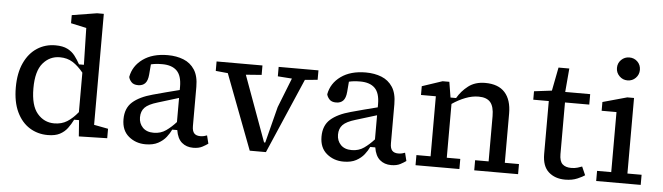

<svg xmlns="http://www.w3.org/2000/svg" viewBox="-48 -931 3918 1134"><g transform="rotate(5 1911.5 -364.0)"><path d="M152 -256Q152 -154 192 -107Q232 -60 292 -60Q336 -60 368.5 -80.5Q401 -101 432 -139V-373Q401 -411 368.5 -431.5Q336 -452 292 -452Q232 -452 192 -405Q152 -358 152 -256ZM444 4 437 -92H408Q394 -64 376.5 -40.5Q359 -17 331.5 -2.5Q304 12 260 12Q200 12 152 -18Q104 -48 76 -107Q48 -166 48 -252Q48 -338 76 -398Q104 -458 152 -489Q200 -520 260 -520Q304 -520 331.5 -506Q359 -492 376.5 -469Q394 -446 408 -420H437L432 -638L340 -658V-706L488 -730H528V-72L612 -56V0Z M1122 12Q1082 12 1055 -11Q1028 -34 1020 -84H990Q980 -62 962 -39Q944 -16 914.5 0Q885 16 840 16Q782 16 740 -19Q698 -54 698 -120Q698 -186 739 -222.5Q780 -259 858 -280Q897 -291 936 -301Q975 -311 1014 -321V-340Q1014 -406 984.5 -435Q955 -464 898 -464Q858 -464 831 -457L826 -396Q823 -360 808 -344Q793 -328 766 -328Q739 -328 726 -342.5Q713 -357 710 -372Q722 -438 779 -479Q836 -520 926 -520Q978 -520 1019.5 -503.5Q1061 -487 1085.5 -449.5Q1110 -412 1110 -348V-116Q1110 -86 1122 -73Q1134 -60 1158 -60Q1170 -60 1180.5 -62.5Q1191 -65 1198 -68L1210 -20Q1198 -11 1176.5 0.5Q1155 12 1122 12ZM794 -140Q794 -104 817 -80Q840 -56 882 -56Q924 -56 955 -78Q986 -100 1014 -131V-274L890 -236Q836 -220 815 -198Q794 -176 794 -140Z M1584 -452V-508H1820V-452L1745 -445L1553 0H1457L1288 -445L1216 -452V-508H1488V-452L1395 -445L1537 -56H1544L1599 -271L1668 -446Z M2296 12Q2256 12 2229 -11Q2202 -34 2194 -84H2164Q2154 -62 2136 -39Q2118 -16 2088.5 0Q2059 16 2014 16Q1956 16 1914 -19Q1872 -54 1872 -120Q1872 -186 1913 -222.5Q1954 -259 2032 -280Q2071 -291 2110 -301Q2149 -311 2188 -321V-340Q2188 -406 2158.5 -435Q2129 -464 2072 -464Q2032 -464 2005 -457L2000 -396Q1997 -360 1982 -344Q1967 -328 1940 -328Q1913 -328 1900 -342.5Q1887 -357 1884 -372Q1896 -438 1953 -479Q2010 -520 2100 -520Q2152 -520 2193.5 -503.5Q2235 -487 2259.5 -449.5Q2284 -412 2284 -348V-116Q2284 -86 2296 -73Q2308 -60 2332 -60Q2344 -60 2354.5 -62.5Q2365 -65 2372 -68L2384 -20Q2372 -11 2350.5 0.5Q2329 12 2296 12ZM1968 -140Q1968 -104 1991 -80Q2014 -56 2056 -56Q2098 -56 2129 -78Q2160 -100 2188 -131V-274L2064 -236Q2010 -220 1989 -198Q1968 -176 1968 -140Z M2440 0V-60H2524V-416H2436V-468L2556 -508H2596L2611 -416H2644Q2668 -458 2708 -489Q2748 -520 2808 -520Q2886 -520 2925 -476.5Q2964 -433 2964 -352V-60H3048V0H2788V-60H2868V-328Q2868 -385 2846 -410.5Q2824 -436 2776 -436Q2738 -436 2698 -420.5Q2658 -405 2620 -379V-60H2700V0Z M3327 8Q3267 8 3229 -26Q3191 -60 3191 -132V-446H3099V-496L3204 -509L3231 -648H3295L3283 -508H3431V-446H3287V-140Q3287 -98 3305 -81Q3323 -64 3357 -64Q3378 -64 3394.5 -69Q3411 -74 3421 -78L3443 -28Q3431 -19 3400 -5.5Q3369 8 3327 8Z M3511 0V-60H3595V-416H3507V-468L3651 -508H3691V-60H3775V0ZM3643 -608Q3615 -608 3595 -628Q3575 -648 3575 -676Q3575 -705 3595 -724.5Q3615 -744 3643 -744Q3672 -744 3691.5 -724.5Q3711 -705 3711 -676Q3711 -648 3691.5 -628Q3672 -608 3643 -608Z"/></g></svg>

Font: Source Serif 4 Caption
Style: Regular
Weight: 400
Designer: Frank Grießhammer
Foundry: Adobe Systems Incorporated
Version: Version 4.004;hotconv 1.0.117;makeotfexe 2.5.65602